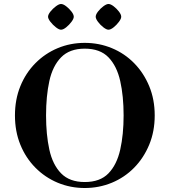

<svg xmlns="http://www.w3.org/2000/svg" viewBox="-20 -926 850 963"><path d="M221 -842Q221 -853 233 -868Q245 -883 260.5 -894.5Q276 -906 286 -906Q297 -906 312 -894.5Q327 -883 338.5 -868Q350 -853 350 -842Q350 -832 338.5 -816.5Q327 -801 312 -789Q297 -777 286 -777Q276 -777 260.5 -789Q245 -801 233 -816.5Q221 -832 221 -842ZM460 -842Q460 -853 471.5 -868Q483 -883 498.5 -894.5Q514 -906 524 -906Q535 -906 550 -894.5Q565 -883 576.5 -868Q588 -853 588 -842Q588 -832 576.5 -816.5Q565 -801 550 -789Q535 -777 524 -777Q514 -777 498.5 -789Q483 -801 471.5 -816.5Q460 -832 460 -842ZM55 -347Q55 -427 82 -493.5Q109 -560 157.5 -609Q206 -658 269.5 -684.5Q333 -711 405 -711Q477 -711 541 -684.5Q605 -658 653 -609Q701 -560 728.5 -493.5Q756 -427 756 -347Q756 -267 728.5 -200.5Q701 -134 653 -85Q605 -36 541 -9.5Q477 17 405 17Q333 17 269.5 -9.5Q206 -36 157.5 -85Q109 -134 82 -200.5Q55 -267 55 -347ZM211 -347Q211 -251 227.5 -175.5Q244 -100 286.5 -56.5Q329 -13 405 -13Q482 -13 524 -56.5Q566 -100 583 -175.5Q600 -251 600 -347Q600 -444 583 -519.5Q566 -595 524 -638.5Q482 -682 405 -682Q329 -682 286.5 -638.5Q244 -595 227.5 -519.5Q211 -444 211 -347Z"/></svg>

Font: Monomakh
Style: Regular
Weight: 400
Version: Version 1.200; ttfautohint (v1.8.4.7-5d5b)